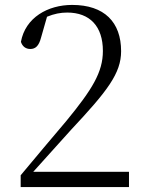

<svg xmlns="http://www.w3.org/2000/svg" viewBox="-20 -760 591 780"><path d="M64 0H504V-62H115L269 -233C416 -390 472 -462 472 -552C472 -670 404 -740 273 -740C175 -740 83 -689 65 -590C71 -571 85 -561 103 -561C124 -561 138 -573 147 -608L171 -692C200 -704 226 -709 253 -709C345 -709 398 -653 398 -553C398 -467 355 -397 249 -268C200 -211 132 -129 64 -48Z"/></svg>

Font: Noto Serif TC Light
Style: Regular
Weight: 300
Designer: Ryoko NISHIZUKA 西塚涼子 (kana & ideographs); Frank Grießhammer (Latin, Greek & Cyrillic); Wenlong ZHANG 张文龙 (bopomofo); San
Foundry: Adobe
Version: Version 2.001;hotconv 1.1.0;makeotfexe 2.6.0